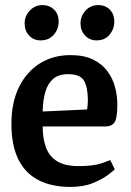

<svg xmlns="http://www.w3.org/2000/svg" viewBox="-20 -725 516 756"><path d="M257 11Q184 11 132 -15.5Q80 -42 52.5 -97Q25 -152 25 -237Q25 -321 54.5 -381.5Q84 -442 136.5 -475Q189 -508 257 -508Q311 -508 346.5 -490.5Q382 -473 403 -444.5Q424 -416 433 -382Q442 -348 442 -313Q442 -260 431 -243.5Q420 -227 395 -227H148Q148 -180 161 -144.5Q174 -109 205 -90Q236 -71 289 -71Q348 -71 379.5 -82Q411 -93 414 -95L432 -58Q428 -54 406 -37Q384 -20 346.5 -4.5Q309 11 257 11ZM148 -286 323 -294Q326 -312 326 -329Q326 -381 311 -407Q296 -433 248 -433Q211 -433 189.5 -414.5Q168 -396 158.5 -363Q149 -330 148 -286ZM360 -566Q333 -566 315 -585Q297 -604 297 -633Q297 -662 317 -683.5Q337 -705 367 -705Q394 -705 412 -687.5Q430 -670 430 -639Q430 -611 411.5 -588.5Q393 -566 360 -566ZM140 -566Q112 -566 94.5 -585Q77 -604 77 -633Q77 -662 97.5 -683.5Q118 -705 147 -705Q174 -705 192.5 -687.5Q211 -670 211 -639Q211 -611 192 -588.5Q173 -566 140 -566Z"/></svg>

Font: Faustina Light SemiBold
Style: Regular
Weight: 600
Version: Version 1.200